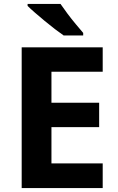

<svg xmlns="http://www.w3.org/2000/svg" viewBox="-20 -954 600 974"><path d="M501 0H90V-714H501V-590H241V-433H483V-309H241V-125H501ZM287 -934Q302 -912 322.5 -884.5Q343 -857 364.5 -831.5Q386 -806 402 -787V-774H303Q284 -787 258.5 -806.5Q233 -826 206.5 -848Q180 -870 157 -890Q134 -910 120 -924V-934Z"/></svg>

Font: Noto Sans Sinhala
Style: Bold
Weight: 700
Designer: Jelle Bosma - Monotype Design Team
Foundry: Monotype Imaging Inc.
Version: Version 2.006; ttfautohint (v1.8.4.7-5d5b)